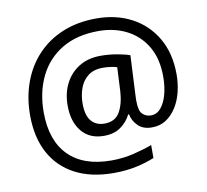

<svg xmlns="http://www.w3.org/2000/svg" viewBox="-86 -809 1071 993"><g transform="rotate(-10 449.5 -312.5)"><path d="M841 -357Q841 -311 830.5 -267Q820 -223 798 -187.5Q776 -152 744 -130.5Q712 -109 668 -109Q622 -109 595.5 -135.5Q569 -162 563 -196H558Q540 -159 505 -134Q470 -109 417 -109Q341 -109 299.5 -160Q258 -211 258 -295Q258 -361 284 -411.5Q310 -462 357.5 -491Q405 -520 470 -520Q514 -520 556.5 -512.5Q599 -505 623 -496L613 -293Q612 -275 612 -267.5Q612 -260 612 -257Q612 -205 630.5 -188Q649 -171 674 -171Q705 -171 726.5 -196.5Q748 -222 759.5 -264.5Q771 -307 771 -358Q771 -451 733.5 -515.5Q696 -580 630.5 -614Q565 -648 482 -648Q368 -648 289.5 -601Q211 -554 170.5 -471.5Q130 -389 130 -283Q130 -135 208 -56Q286 23 433 23Q494 23 549.5 9.5Q605 -4 648 -20V48Q605 66 551.5 77.5Q498 89 433 89Q315 89 231 45Q147 1 102.5 -81.5Q58 -164 58 -280Q58 -373 87 -452.5Q116 -532 171 -590.5Q226 -649 304.5 -681.5Q383 -714 482 -714Q586 -714 667 -671Q748 -628 794.5 -548Q841 -468 841 -357ZM336 -293Q336 -229 361.5 -200Q387 -171 430 -171Q486 -171 510.5 -213Q535 -255 539 -322L545 -447Q532 -451 512 -454Q492 -457 471 -457Q422 -457 392 -433Q362 -409 349 -371.5Q336 -334 336 -293Z"/></g></svg>

Font: Noto Sans Shavian
Style: Regular
Weight: 400
Designer: Monotype Design Team
Foundry: Monotype Imaging Inc.
Version: Version 2.001; ttfautohint (v1.8.4.7-5d5b)